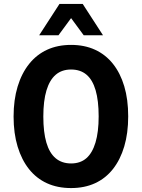

<svg xmlns="http://www.w3.org/2000/svg" viewBox="-20 -944 721 975"><path d="M341 11Q272 11 218.5 -13.5Q165 -38 127.5 -85Q90 -132 69.5 -199.5Q49 -267 49 -352Q49 -437 69.5 -504.5Q90 -572 128 -619.5Q166 -667 219.5 -691.5Q273 -716 341 -716Q409 -716 462.5 -691.5Q516 -667 553.5 -620Q591 -573 611 -506Q631 -439 631 -353Q631 -268 611 -200.5Q591 -133 553.5 -85.5Q516 -38 462.5 -13.5Q409 11 341 11ZM341 -114Q388 -114 418.5 -140.5Q449 -167 465 -220.5Q481 -274 481 -353Q481 -433 465.5 -486Q450 -539 419 -565Q388 -591 341 -591Q294 -591 263 -564.5Q232 -538 216 -485Q200 -432 200 -352Q200 -273 215.5 -220Q231 -167 262.5 -140.5Q294 -114 341 -114ZM179 -765 282 -924H400L503 -765H405L341 -852L277 -765Z"/></svg>

Font: Nunito Sans 10pt Condensed ExtraBold
Style: Regular
Weight: 800
Width: 3
Designer: Vernon Adams
Foundry: Vernon Adams
Version: Version 3.101;gftools[0.9.27]